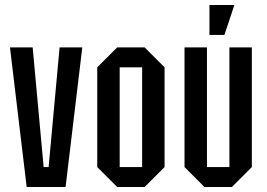

<svg xmlns="http://www.w3.org/2000/svg" viewBox="-20 -750 1070 770"><path d="M87 0 20 -560H111L155 -80H175L219 -560H310L243 0Z M370 -80V-480L450 -560H560L640 -480V-80L560 0H450ZM460 -80H550V-480H460Z M990 -560V-80L910 0H800L720 -80V-560H810V-80H900V-560ZM820 -610V-730H920L880 -610Z"/></svg>

Font: Tektur Condensed
Style: Regular
Weight: 400
Width: 3
Designer: Adam Jagosz
Foundry: Adam Jagosz
Version: Version 1.005;gftools[0.9.30]